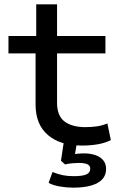

<svg xmlns="http://www.w3.org/2000/svg" viewBox="-20 -662 546 885"><path d="M357 9Q258 9 201 -39.5Q144 -88 144 -180V-416H19V-496H147V-642H243V-496H466V-416H243V-188Q243 -128 277.5 -102Q312 -76 373 -76Q401 -76 426 -79.5Q451 -83 475 -93L491 -16Q465 -3 431 3Q397 9 357 9ZM318 203Q287 203 255.5 197.5Q224 192 204 181L222 131Q248 141 269.5 145.5Q291 150 320 150Q360 150 378 142Q396 134 396 116Q396 101 382.5 95Q369 89 344 89Q331 89 313.5 90.5Q296 92 280 96L261 79L275 -14H336L323 65L296 54Q316 49 333 47Q350 45 366 45Q397 45 420 53Q443 61 456 77Q469 93 469 117Q469 146 451 165Q433 184 399 193.5Q365 203 318 203Z"/></svg>

Font: Nunito Sans 7pt Expanded
Style: Regular
Weight: 400
Width: 7
Designer: Vernon Adams
Foundry: Vernon Adams
Version: Version 3.101;gftools[0.9.27]